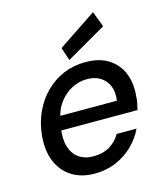

<svg xmlns="http://www.w3.org/2000/svg" viewBox="-113 -835 805 934"><g transform="rotate(-15 289.5 -368.5)"><path d="M249 12Q182 12 134 -18.5Q86 -49 63.5 -104Q41 -159 48 -233Q54 -296 78.5 -349Q103 -402 142.5 -441.5Q182 -481 233 -502.5Q284 -524 344 -524Q415 -524 461 -494Q507 -464 527 -413Q547 -362 540 -299Q540 -284 536.5 -266.5Q533 -249 529 -233H121L133 -303H444Q450 -348 436.5 -378.5Q423 -409 395.5 -425.5Q368 -442 330 -442Q290 -442 253 -423Q216 -404 189 -367.5Q162 -331 152 -275L147 -247Q138 -193 150 -153Q162 -113 191.5 -92Q221 -71 264 -71Q313 -71 347 -91.5Q381 -112 401 -147H501Q480 -102 443 -66Q406 -30 357 -9Q308 12 249 12ZM272 -554 250 -620 443 -749 473 -670Z"/></g></svg>

Font: DM Sans 12pt Medium
Style: Italic
Weight: 500
Italic angle: -10°
Version: Version 4.004;gftools[0.9.30]